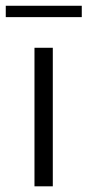

<svg xmlns="http://www.w3.org/2000/svg" viewBox="-34 -656 308 676"><path d="M-13.7 -595.7V-635.7H253.9V-595.7ZM87.4 0V-487.8H151.9V0Z"/></svg>

Font: HK Grotesk Legacy
Style: Regular
Weight: 400
Designer: Alfredo Marco Pradil
Foundry: Hanken Design Co.
Version: Version 2.022;PS 002.022;hotconv 1.0.88;makeotf.lib2.5.64775